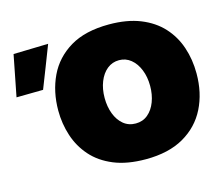

<svg xmlns="http://www.w3.org/2000/svg" viewBox="-246 -868 1192 1023"><g transform="rotate(-15 350.0 -356.5)"><path d="M439 16Q336 16 262.8 -14.2Q189.5 -44.5 143.5 -96.8Q97.5 -149 75.8 -215.8Q54 -282.5 54 -355Q54 -459 94.2 -543.8Q134.5 -628.5 218.2 -678.8Q302 -729 433 -729Q532.5 -729 605 -700Q677.5 -671 724.5 -619.8Q771.5 -568.5 794.2 -501Q817 -433.5 817 -356Q817 -249 775 -165Q733 -81 649 -32.5Q565 16 439 16ZM436 -182Q475 -182 503 -205.5Q531 -229 546 -268.5Q561 -308 561 -356Q561 -405.5 545 -445.2Q529 -485 500.8 -508Q472.5 -531 436 -531Q398 -531 369.8 -508Q341.5 -485 325.8 -445.2Q310 -405.5 310 -356Q310 -308 325 -268.5Q340 -229 368.2 -205.5Q396.5 -182 436 -182ZM-142.5 -481Q-119.5 -597.5 -98 -708L94 -713Q71 -653 48.5 -595.5Q26 -538 4.5 -483Z"/></g></svg>

Font: Commissioner Black
Style: Regular
Weight: 900
Designer: Kostas Bartsokas
Foundry: Kostas Bartsokas
Version: Version 1.000; ttfautohint (v1.8.3)